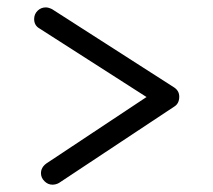

<svg xmlns="http://www.w3.org/2000/svg" viewBox="-20 -506 581 524"><path d="M123 -2Q110.8 -2 101.3 -11.5Q91.8 -21 91.8 -33.2Q91.8 -49.3 106.9 -60.1L379.9 -241.2L87.9 -428.2Q73.2 -436.5 73.2 -454.1Q73.2 -467.3 82.5 -476.6Q91.8 -485.8 105 -485.8Q112.3 -485.8 122.1 -481L454.1 -268.1Q469.2 -258.8 469.2 -242.2Q469.2 -223.1 455.1 -214.8L141.1 -6.8Q132.8 -2 123 -2Z"/></svg>

Font: Comic Neue
Style: Regular
Weight: 400
Designer: Craig Rozynski
Foundry: Craig Rozynski
Version: Version 2.003;hotconv 1.0.109;makeotfexe 2.5.65596